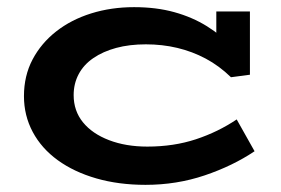

<svg xmlns="http://www.w3.org/2000/svg" viewBox="-20 -503 785 537"><path d="M387 14Q312 14 249.5 -4Q187 -22 141.5 -55Q96 -88 71.5 -134Q47 -180 47 -234Q47 -291 71 -336.5Q95 -382 137 -415Q179 -448 235 -465.5Q291 -483 355 -483Q417 -483 467.5 -469Q518 -455 559 -429.5Q600 -404 631 -370L585 -368V-471H679V-294L626 -287Q593 -319 555.5 -339Q518 -359 476 -369Q434 -379 388 -379Q342 -379 305 -369Q268 -359 241 -340.5Q214 -322 200 -295.5Q186 -269 186 -237Q186 -193 212 -161Q238 -129 285 -111Q332 -93 392 -93Q466 -93 528 -113.5Q590 -134 642 -169L692 -80Q631 -39 552.5 -12.5Q474 14 387 14Z"/></svg>

Font: BioRhyme SemiExpanded
Style: Bold
Weight: 700
Width: 6
Designer: Aoife Mooney
Foundry: Aoife Mooney Type
Version: Version 1.600;gftools[0.9.33]